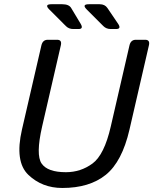

<svg xmlns="http://www.w3.org/2000/svg" viewBox="-20 -892 740 926"><path d="M217.8 -846.2Q192.4 -871.6 228 -871.6H280.3Q312.5 -871.6 323.2 -853.5L368.7 -777.8Q384.3 -752 358.9 -752H333Q312 -752 297.9 -766.1ZM398.4 -846.2Q373 -871.6 408.7 -871.6H460.9Q485.8 -871.6 498 -853.5L549.3 -777.8Q566.9 -752 539.6 -752H513.7Q492.7 -752 478.5 -766.1ZM85.9 -267.1 179.7 -673.3Q186 -700.2 210.4 -700.2H255.4Q279.8 -700.2 273.4 -673.3L183.1 -281.7Q151.9 -145 180.7 -103.3Q209.5 -61.5 297.9 -61.5Q369.1 -61.5 426 -103.3Q482.9 -145 514.2 -281.7L604.5 -673.3Q610.8 -700.2 635.3 -700.2H680.2Q704.6 -700.2 698.2 -673.3L604.5 -267.1Q568.8 -112.3 490.2 -48.8Q411.6 14.6 280.3 14.6Q183.1 14.6 116.7 -48.8Q50.3 -112.3 85.9 -267.1Z"/></svg>

Font: Istok
Style: Italic
Weight: 500
Italic angle: -13°
Designer: Andrey V. Panov
Foundry: Andrey V. Panov
Version: Version 1.0.3